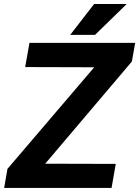

<svg xmlns="http://www.w3.org/2000/svg" viewBox="-37 -921 682 941"><path d="M184.6 -118.7 530.3 -117.7 509.8 0H-16.6L-0.5 -93.3L424.8 -591.3L86.4 -592.3L107.4 -710.9H625.5L609.4 -619.6ZM424.3 -901.4H584L428.7 -750H307.1Z"/></svg>

Font: RobotoInd
Style: Bold Italic
Weight: 700
Italic angle: -12°
Designer: Google
Version: Version 2.001150; 2014